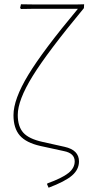

<svg xmlns="http://www.w3.org/2000/svg" viewBox="-20 -721 413 897"><path d="M207 156 200 140 201 136Q270 111 299.5 87.5Q329 64 329 33Q329 -5 279 -15L169 -39Q102 -54 72.5 -88Q43 -122 43 -183Q43 -257 112 -371Q181 -485 344 -680H143L78 -679L74 -684L78 -701L150 -700H332L373 -701L372 -683Q202 -478 132.5 -365.5Q63 -253 63 -184Q63 -130 89 -101Q115 -72 179 -58L282 -35Q349 -20 349 33Q349 71 316.5 99Q284 127 207 156Z"/></svg>

Font: Alegreya Sans Thin
Style: Regular
Weight: 100
Designer: Juan Pablo del Peral
Foundry: Huerta Tipografica
Version: Version 2.007